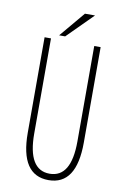

<svg xmlns="http://www.w3.org/2000/svg" viewBox="-95 -910 640 975"><g transform="rotate(10 225.0 -422.0)"><path d="M152 -722.5 262 -853.5H314L183 -722.5ZM226 11Q81 11 81 -208V-700H114V-210Q114 -22 226 -22Q337 -22 337 -208V-700H370V-208Q370 11 226 11Z"/></g></svg>

Font: League Mono Condensed Thin
Style: Regular
Weight: 100
Width: 1
Designer: Tyler Finck
Foundry: The League of Moveable Type / Tyler Finck
Version: Version 2.210